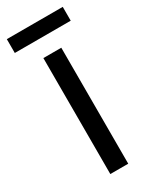

<svg xmlns="http://www.w3.org/2000/svg" viewBox="-197 -723 617 770"><g transform="rotate(-30 111.5 -338.0)"><path d="M154 0H71V-537H154ZM241 -676V-612H-18V-676Z"/></g></svg>

Font: Noto Sans Thai Condensed
Style: Regular
Weight: 400
Width: 3
Designer: Monotype Design Team
Foundry: Monotype Imaging Inc.
Version: Version 2.002